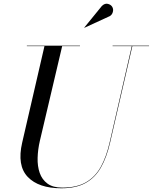

<svg xmlns="http://www.w3.org/2000/svg" viewBox="-20 -995 820 1030"><path d="M569 -908.5 433 -846 432 -847 526.5 -963Q542.5 -978.5 559 -974.2Q575.5 -970 582.5 -957.5Q589.5 -945 585.2 -930.2Q581 -915.5 569 -908.5ZM124 -750H409V-747.5H313.5L194 -240Q183 -193 181.8 -148.2Q180.5 -103.5 193 -67.5Q205.5 -31.5 234.8 -10Q264 11.5 314.5 11.5Q391 11.5 440.8 -17Q490.5 -45.5 520.5 -99.5Q550.5 -153.5 568 -230L687 -747.5H584V-750H779.5V-747.5H690L570.5 -230Q552.5 -151.5 521.5 -96.8Q490.5 -42 439.2 -13.5Q388 15 309 15Q187 15 128.8 -46Q70.5 -107 99 -230L218.5 -747.5H124Z"/></svg>

Font: Bodoni* 72pt
Style: Italic
Weight: 400
Italic angle: -13°
Version: Version 2.3